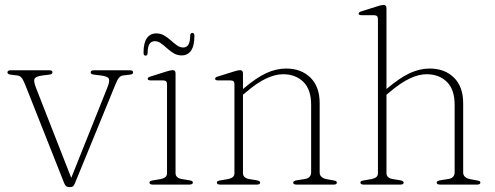

<svg xmlns="http://www.w3.org/2000/svg" viewBox="-20 -746 2001 776"><path d="M265 10H259.5Q251.5 10 247 6Q242.5 2 239.5 -5.5L81.5 -404.5Q73 -425.5 66.2 -432.8Q59.5 -440 49.5 -441L25.5 -444Q16.5 -445 13.2 -447.2Q10 -449.5 10 -453.5Q10 -457.5 13.5 -459.8Q17 -462 22.5 -462H179Q192 -462 192 -454Q192 -450 189 -447.5Q186 -445 177 -444L151.5 -441Q124 -437 119.5 -427.5Q115 -418 125.5 -391L271.5 -18L264.5 -18.5L413.5 -391Q424.5 -418 420 -427.8Q415.5 -437.5 387.5 -441L362 -444Q353 -445 349.8 -447.2Q346.5 -449.5 346.5 -454Q346.5 -458 350 -460Q353.5 -462 360 -462H505.5Q511.5 -462 514.8 -459.8Q518 -457.5 518 -453.5Q518 -449.5 515 -447.2Q512 -445 502.5 -444L478 -441Q468.5 -440 461.8 -432.8Q455 -425.5 446.5 -404.5L282.5 -4.5Q279 3.5 275.2 6.8Q271.5 10 265 10Z M689.5 -449V-46Q689.5 -36.5 696 -30.5Q702.5 -24.5 714 -22.5L744 -17.5Q751.5 -16.5 755.5 -14.5Q759.5 -12.5 759.5 -8Q759.5 -4.5 756 -2.2Q752.5 0 746 0H596.5Q590.5 0 587.2 -2.2Q584 -4.5 584 -8Q584 -12 587.8 -14Q591.5 -16 598.5 -17L630.5 -22.5Q642 -25 648.5 -30.5Q655 -36 655 -45.5V-405Q655 -413 651.5 -417Q648 -421 639 -421H590Q583 -421 580 -422.8Q577 -424.5 577 -427.5Q577 -430.5 579.8 -433Q582.5 -435.5 589 -437L652.5 -457Q662 -460 668 -461.2Q674 -462.5 677.5 -462.5Q684 -462.5 686.8 -459.2Q689.5 -456 689.5 -449ZM714 -522Q696.4 -522 682 -530.8Q667.6 -539.5 655.2 -550.8Q642.9 -562 630.7 -570.8Q618.6 -579.5 605.5 -579.5Q591.1 -579.5 583.9 -567.8Q576.7 -556 576.7 -533Q576.7 -521 568.2 -521Q560.1 -521 560.1 -533Q560.1 -573 573.8 -592Q587.5 -611 611.4 -611Q629.4 -611 643.8 -602.5Q658.2 -594 670.5 -582.8Q682.9 -571.5 695.1 -562.8Q707.2 -554 720.7 -554Q734.7 -554 741.6 -566Q748.6 -578 748.6 -601Q748.6 -613 757.6 -613Q765.7 -613 765.7 -601Q765.7 -560.5 752 -541.2Q738.3 -522 714 -522Z M962 -449V-46Q962 -36.5 968.5 -30.5Q975 -24.5 986 -22.5L1016.5 -17.5Q1031.5 -15 1031.5 -8Q1031.5 0 1018.5 0H869Q863 0 859.8 -2.2Q856.5 -4.5 856.5 -8Q856.5 -12 860.2 -14Q864 -16 871 -17L903 -22.5Q914.5 -25 921 -30.5Q927.5 -36 927.5 -45.5V-405Q927.5 -413 924 -417Q920.5 -421 911.5 -421H862.5Q855 -421 852.2 -422.8Q849.5 -424.5 849.5 -427.5Q849.5 -430.5 852 -433Q854.5 -435.5 861.5 -437L925 -457Q934 -460 940.2 -461.2Q946.5 -462.5 950 -462.5Q956 -462.5 959 -459.2Q962 -456 962 -449ZM950.5 -353.5 937.5 -365 963.5 -387.5Q1016.5 -432.5 1056.8 -450.8Q1097 -469 1136.5 -469Q1197.5 -469 1234.8 -432.2Q1272 -395.5 1272 -329V-49Q1272 -38 1279.5 -31.2Q1287 -24.5 1299.5 -22L1327 -17Q1334 -16 1337.8 -14Q1341.5 -12 1341.5 -8Q1341.5 -4.5 1338.5 -2.2Q1335.5 0 1329 0H1178.5Q1165 0 1165 -8Q1165 -15 1180 -17.5L1212 -22.5Q1225 -24.5 1231.2 -31.5Q1237.5 -38.5 1237.5 -49V-322.5Q1237.5 -384.5 1206 -415.2Q1174.5 -446 1124 -446Q1093 -446 1056.2 -429Q1019.5 -412 974.5 -373.5Z M1530.5 -353.5 1517.5 -365 1543.5 -387.5Q1597 -432.5 1637 -450.8Q1677 -469 1716.5 -469Q1777.5 -469 1814.8 -432.2Q1852 -395.5 1852 -329V-49Q1852 -38 1859.5 -31.2Q1867 -24.5 1879.5 -22L1907 -17Q1914 -16 1917.8 -14Q1921.5 -12 1921.5 -8Q1921.5 -4.5 1918.5 -2.2Q1915.5 0 1909 0H1758.5Q1745 0 1745 -8Q1745 -15 1760 -17.5L1792 -22.5Q1805 -24.5 1811.2 -31.5Q1817.5 -38.5 1817.5 -49V-322.5Q1817.5 -384.5 1786 -415.2Q1754.5 -446 1704 -446Q1673 -446 1636.5 -429Q1600 -412 1554.5 -373.5ZM1542 -712V-46Q1542 -36.5 1548.5 -30.5Q1555 -24.5 1566 -22.5L1596.5 -17.5Q1611.5 -15 1611.5 -8Q1611.5 0 1598.5 0H1449Q1443 0 1439.8 -2.2Q1436.5 -4.5 1436.5 -8Q1436.5 -12 1440.2 -14Q1444 -16 1451 -17L1483 -22.5Q1494.5 -25 1501 -30.5Q1507.5 -36 1507.5 -45.5V-668Q1507.5 -676.5 1504 -680.5Q1500.5 -684.5 1491.5 -684.5H1442.5Q1435 -684.5 1432.2 -686.2Q1429.5 -688 1429.5 -690.5Q1429.5 -693.5 1432 -696Q1434.5 -698.5 1441.5 -700.5L1505 -720.5Q1514 -723.5 1520.2 -724.8Q1526.5 -726 1530 -726Q1536 -726 1539 -722.8Q1542 -719.5 1542 -712Z"/></svg>

Font: Fraunces Thin
Style: Regular
Weight: 250
Version: Version 1.000;[b76b70a41]